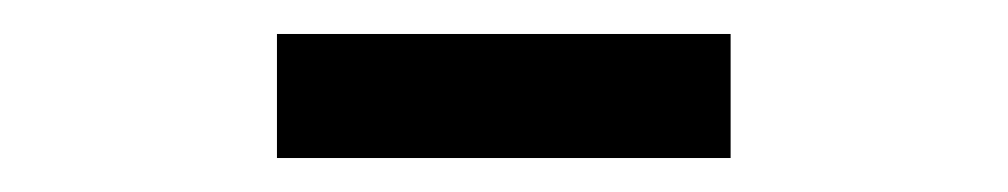

<svg xmlns="http://www.w3.org/2000/svg" viewBox="-20 -759 593 113"><path d="M143 -739H410V-666H143Z"/></svg>

Font: Evergrow Sans 
Style: Medium
Weight: 500
Foundry: 10Web
Version: Version 1.000